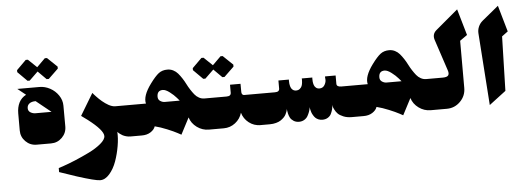

<svg xmlns="http://www.w3.org/2000/svg" viewBox="-45 -577 2434 888"><g transform="rotate(-5 1172.0 -132.5)"><path d="M102.7 -298 142.7 -336.7 181.3 -298H191.3L237 -342V-351.3L191.3 -395H181.3L142.7 -356.7L102.7 -395H92.7L48.7 -351.3V-342L92.7 -298ZM82.3 -171.7Q82.3 -185.3 92.7 -193.2Q103 -201 121.7 -201L190.7 -145.3H116Q104 -145.3 93.2 -151.8Q82.3 -158.3 82.3 -171.7ZM109 0H176Q206 0 227.2 -21.2Q248.3 -42.3 248.3 -72.3L248 -169.3Q248 -194.7 232.8 -217Q217.7 -239.3 194 -252Q170.3 -264.7 145.3 -264.7H42.3L80.3 -234.3Q58 -222.7 47.3 -201.2Q36.7 -179.7 36.7 -151.7V-72.3Q36.7 -42.3 57.8 -21.2Q79 0 109 0Z M485.7 -26.7Q486.7 -25.7 488.3 -23.8Q490 -22 495.8 -17.3Q501.7 -12.7 508 -9.2Q514.3 -5.7 524.3 -2.8Q534.3 0 544.7 0H591V-145.3H486.3Q479.3 -145.3 471.5 -147.8Q463.7 -150.3 456.3 -154.3Q449 -158.3 441.3 -163.7Q433.7 -169 426.8 -174.8Q420 -180.7 413.8 -186.5Q407.7 -192.3 402.7 -197.7Q397.7 -203 394 -207Q390.3 -211 388.3 -213.7L386.3 -216L325.3 -114.7Q325.3 -114.7 355 -93Q424.3 -39.7 424.3 -12.7Q424.3 3.7 401.3 22.8Q378.3 42 345.5 58Q312.7 74 280 87.7Q247.3 101.3 224.3 109L201.3 116.7V135.3Q201.3 135.3 281 162.3Q365.3 189.3 387.7 189.3Q410.7 189.3 430.8 166.3Q451 143.3 463.2 109.5Q475.3 75.7 481.5 38.8Q487.7 2 485.7 -26.7Z M820 -64.3Q828.3 -36.7 853.3 -18.3Q878.3 0 908.7 0H954.3V-145.3H900.7Q887.3 -145.3 875.7 -151.7Q864 -158 855.5 -168.5Q847 -179 838.5 -192.2Q830 -205.3 823 -219.3Q816 -233.3 807.3 -246.5Q798.7 -259.7 789.7 -270.2Q780.7 -280.7 768.2 -287Q755.7 -293.3 741.3 -293.3Q717.3 -293.3 700.8 -280.7Q684.3 -268 660.7 -236Q620 -181 629 -145.3H544V0H596.7Q621 0.3 638.2 -10.7Q655.3 -21.7 660.3 -37Q687 -30.3 716.8 -18Q746.7 -5.7 763.3 3.3L780 12.3ZM685.3 -172Q685.3 -201.3 712 -201.3Q725 -201.3 743.5 -187.3Q762 -173.3 774 -159.3L786 -145.3H716.7Q705.7 -145.3 695.5 -152Q685.3 -158.7 685.3 -172Z M913 -236.3 953 -275 991.7 -236.3H1001.7L1047.3 -280.3V-289.7L1001.7 -333.3H991.7L953 -295L913 -333.3H903L859 -289.7V-280.3L903 -236.3ZM977.7 0Q1007.7 0 1031.3 -18.3Q1055 -36.7 1063 -65Q1071 -36.7 1094.5 -18.3Q1118 0 1148 0H1189.3V-145.3H1085Q1076.7 -145.3 1073.7 -154.7Q1073 -157.3 1073 -159.7L1072.7 -198.3H1024V-159.7Q1024 -153.3 1019 -149.3Q1014 -145.3 1003 -145.3H907.7V0Z M1486.7 -64.7Q1487 -62 1487.8 -57.7Q1488.7 -53.3 1494.2 -42.2Q1499.7 -31 1508 -22.5Q1516.3 -14 1533.2 -7Q1550 0 1572 0H1620.3V-145.3H1535.3Q1514.7 -145.7 1514.3 -159.3V-198.3H1465.3Q1464.3 -196.3 1465.7 -184.5Q1467 -172.7 1459 -158.8Q1451 -145 1434.7 -145Q1425 -145 1418.5 -150.5Q1412 -156 1409.5 -163.8Q1407 -171.7 1406.2 -179.5Q1405.3 -187.3 1405.7 -192.7L1406 -198.3H1357Q1357.3 -196 1357.5 -192.5Q1357.7 -189 1356.8 -179.8Q1356 -170.7 1353.3 -163.7Q1350.7 -156.7 1343.7 -150.8Q1336.7 -145 1326.3 -145Q1316.7 -145 1310.2 -150.5Q1303.7 -156 1301.2 -163.8Q1298.7 -171.7 1297.7 -179.5Q1296.7 -187.3 1297 -192.7L1297.3 -198.3H1248.7V-159.3Q1248.7 -153 1243.7 -149.2Q1238.7 -145.3 1227.7 -145.3H1142.3V0H1191.3Q1207.3 0 1220.7 -3.7Q1234 -7.3 1242.5 -13Q1251 -18.7 1257.7 -25.5Q1264.3 -32.3 1267.7 -39.3Q1271 -46.3 1273.2 -52Q1275.3 -57.7 1275.7 -61.3L1276.3 -64.7Q1276.3 -62 1276.5 -57.7Q1276.7 -53.3 1279.3 -42.2Q1282 -31 1286.7 -22.3Q1291.3 -13.7 1302 -6.7Q1312.7 0.3 1327.3 0.3Q1341.3 0.3 1352 -6.3Q1362.7 -13 1368 -22.5Q1373.3 -32 1376.7 -41.3Q1380 -50.7 1381 -57.3L1381.7 -64Q1381.7 -62.7 1382 -60.3Q1382.3 -58 1383.8 -51.3Q1385.3 -44.7 1387.3 -38.7Q1389.3 -32.7 1393.7 -25.2Q1398 -17.7 1403.3 -12.3Q1408.7 -7 1417.2 -3.3Q1425.7 0.3 1435.7 0.3Q1450.3 0.3 1461 -6.3Q1471.7 -13 1476.3 -22.5Q1481 -32 1483.7 -41.7Q1486.3 -51.3 1486.3 -58Z M1849.7 -64.3Q1858 -36.7 1883 -18.3Q1908 0 1938.3 0H1984V-145.3H1930.3Q1917 -145.3 1905.3 -151.7Q1893.7 -158 1885.2 -168.5Q1876.7 -179 1868.2 -192.2Q1859.7 -205.3 1852.7 -219.3Q1845.7 -233.3 1837 -246.5Q1828.3 -259.7 1819.3 -270.2Q1810.3 -280.7 1797.8 -287Q1785.3 -293.3 1771 -293.3Q1747 -293.3 1730.5 -280.7Q1714 -268 1690.3 -236Q1649.7 -181 1658.7 -145.3H1573.7V0H1626.3Q1650.7 0.3 1667.8 -10.7Q1685 -21.7 1690 -37Q1716.7 -30.3 1746.5 -18Q1776.3 -5.7 1793 3.3L1809.7 12.3ZM1715 -172Q1715 -201.3 1741.7 -201.3Q1754.7 -201.3 1773.2 -187.3Q1791.7 -173.3 1803.7 -159.3L1815.7 -145.3H1746.3Q1735.3 -145.3 1725.2 -152Q1715 -158.7 1715 -172Z M1937.3 0H2013.3Q2050 0 2076 -26.2Q2102 -52.3 2102 -89V-308L2136 -332L2100.7 -454L1997.3 -367Q1976.3 -349.3 1985 -322.3L2033.3 -176.3Q2038.3 -161 2032.7 -153.2Q2027 -145.3 2006.7 -145.3H1937.3Z M2212.7 0 2290.3 -59 2297 -311.3 2325 -332 2290 -454 2213.7 -391.3Q2201 -380.7 2194.5 -365.5Q2188 -350.3 2189.3 -334Z"/></g></svg>

Font: Jomhuria
Style: Regular
Weight: 400
Designer: Arabic design by Kourosh Beigpour, Latin design by Eben Sorkin, engineering by Lasse Fister and Khaled Hosney
Version: Version 1.0010